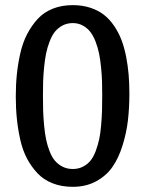

<svg xmlns="http://www.w3.org/2000/svg" viewBox="-20 -700 562 742"><path d="M261.2 -680.2Q297.9 -680.2 328.6 -670.2Q359.4 -660.2 381.6 -642.8Q403.8 -625.5 421.1 -599.9Q438.5 -574.2 449.5 -545.4Q460.4 -516.6 467.3 -481.7Q474.1 -446.8 477.1 -412.1Q480 -377.4 480 -338.9Q480 -283.2 474.4 -234.9Q468.8 -186.5 453.6 -137.9Q438.5 -89.4 414.8 -55.2Q391.1 -21 351.8 0.5Q312.5 22 261.2 22Q217.8 22 183.1 8.3Q148.4 -5.4 124.8 -30.5Q101.1 -55.7 84.2 -87.6Q67.4 -119.6 58.3 -160.2Q49.3 -200.7 45.2 -241Q41 -281.2 41 -327.1Q41 -372.6 45.2 -413.1Q49.3 -453.6 58.6 -494.6Q67.9 -535.6 85 -568.4Q102.1 -601.1 125.5 -626.7Q148.9 -652.3 183.6 -666.3Q218.3 -680.2 261.2 -680.2ZM375 -332Q375 -361.3 374.3 -385.5Q373.5 -409.7 370.6 -439.5Q367.7 -469.2 363 -492.4Q358.4 -515.6 349.6 -538.6Q340.8 -561.5 329.1 -576.7Q317.4 -591.8 300 -601.3Q282.7 -610.8 261.2 -610.8Q239.3 -610.8 221.4 -601.3Q203.6 -591.8 191.9 -576.9Q180.2 -562 171.4 -538.8Q162.6 -515.6 158 -492.7Q153.3 -469.7 150.4 -439.7Q147.5 -409.7 146.7 -385.7Q146 -361.8 146 -332Q146 -298.3 146.7 -272.7Q147.5 -247.1 150.4 -215.8Q153.3 -184.6 158 -161.9Q162.6 -139.2 171.4 -116.2Q180.2 -93.3 192.1 -79.1Q204.1 -64.9 221.7 -55.9Q239.3 -46.9 261.2 -46.9Q283.2 -46.9 300.5 -55.9Q317.9 -64.9 329.6 -79.1Q341.3 -93.3 349.9 -116.2Q358.4 -139.2 363.3 -161.9Q368.2 -184.6 370.8 -215.8Q373.5 -247.1 374.3 -272.7Q375 -298.3 375 -332Z"/></svg>

Font: Sansita Light
Style: Regular
Weight: 300
Designer: Pablo Cosgaya
Foundry: Omnibus-Type
Version: Version 1.006;hotconv 1.0.109;makeotfexe 2.5.65596